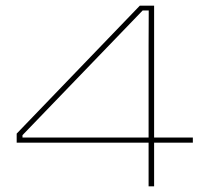

<svg xmlns="http://www.w3.org/2000/svg" viewBox="-20 -659 716 679"><path d="M505.5 0V-499L506 -622H484.5L59.5 -181V-160L51 -172.5H662V-154.5H39V-186.5L474.5 -639H525V0Z"/></svg>

Font: Anek Latin Expanded Thin
Style: Regular
Weight: 250
Width: 7
Designer: Yesha Goshar
Foundry: Ek Type
Version: Version 1.003